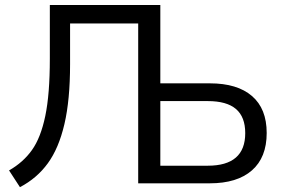

<svg xmlns="http://www.w3.org/2000/svg" viewBox="-20 -739 1142 774"><path d="M180.9 -501.6V-718.8H626.3V-403H826.3Q936.5 -403 995.8 -351.9Q1055.1 -300.9 1055.1 -202.9Q1055.1 -104.2 995.5 -52.1Q935.9 0 825.7 0H537.1V-644.3H262.5V-480.5Q262.5 -335.9 239.7 -238.8Q217 -141.6 173 -81Q129 -20.4 60.4 15.5L16.5 -52Q73.4 -84.4 108.8 -134.1Q144.3 -183.8 162.6 -271.7Q180.9 -359.6 180.9 -501.6ZM968.6 -202.3Q968.6 -267.7 931.2 -299.6Q893.8 -331.5 817.5 -331.5H626.3V-71H817.5Q968.6 -71 968.6 -202.3Z"/></svg>

Font: Min Sans VF VF
Style: Regular
Weight: 400
Designer: Jinseong-Kim, NotoSansCJK, Nunito
Foundry: Jinseong-Kim
Version: Version 1.420;Glyphs 3.1.2 (3151)